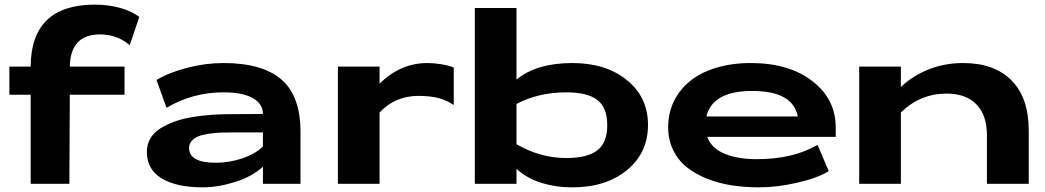

<svg xmlns="http://www.w3.org/2000/svg" viewBox="-20 -784 4457 819"><path d="M574.2 -711.9Q541.5 -736.8 491.5 -750.5Q441.4 -764.2 384.8 -764.2Q112.3 -764.2 110.8 -500H20V-379.9H110.8V0H275.9L277.8 -379.9H511.2V-500H277.8Q280.3 -637.2 407.2 -637.2Q443.4 -637.2 476.6 -625Q509.8 -612.8 533.2 -590.8Z M973.6 -219.2Q942.4 -219.2 919.7 -218.3Q897 -217.3 870.1 -213.4Q843.3 -209.5 826.4 -202.6Q809.6 -195.8 798.1 -183.1Q786.6 -170.4 786.6 -152.8Q786.6 -89.8 900.4 -89.8Q960 -89.8 1015.4 -109.1Q1070.8 -128.4 1101.6 -159.2V-219.2ZM606.4 -136.2Q606.4 -168.5 621.8 -194.1Q637.2 -219.7 665 -236.8Q692.9 -253.9 726.1 -265.9Q759.3 -277.8 799.8 -284.4Q840.3 -291 876 -293.7Q911.6 -296.4 949.7 -296.9L1101.6 -297.9Q1101.6 -340.8 1058.6 -365.5Q1015.6 -390.1 933.6 -390.1Q801.8 -390.1 690.4 -324.2L647.5 -442.9Q704.1 -476.1 781.2 -495.6Q858.4 -515.1 933.6 -515.1Q1098.1 -515.1 1179.9 -445.3Q1261.7 -375.5 1261.7 -222.2V0H1101.6V-73.2Q1056.2 -30.8 982.9 -7.8Q909.7 15.1 844.7 15.1Q732.4 15.1 669.4 -23.2Q606.4 -61.5 606.4 -136.2Z M1421.4 -500H1599.1V-426.8Q1687.5 -515.1 1803.2 -515.1Q1830.6 -515.1 1863.3 -509.8Q1896 -504.4 1915.5 -496.1V-335.9Q1884.8 -356.9 1849.6 -366Q1814.5 -375 1764.2 -375Q1665.5 -375 1599.1 -304.2V0H1421.4Z M2005.4 0V-750H2183.1V-444.8Q2269.5 -515.1 2421.4 -515.1Q2564.9 -515.1 2654.5 -442.1Q2744.1 -369.1 2744.1 -251Q2744.1 -132.3 2654.8 -58.6Q2565.4 15.1 2421.4 15.1Q2350.1 15.1 2287.8 -4.6Q2225.6 -24.4 2183.1 -64V0ZM2183.1 -168.9Q2284.7 -109.9 2395.5 -109.9Q2485.4 -109.9 2527.8 -142.6Q2570.3 -175.3 2570.3 -250Q2570.3 -324.7 2528.3 -357.4Q2486.3 -390.1 2395.5 -390.1Q2277.8 -390.1 2183.1 -340.8Z M3208 -105Q3363.3 -105 3467.3 -166L3515.1 -54.2Q3468.8 -24.9 3381.8 -4.9Q3294.9 15.1 3218.3 15.1Q3155.8 15.1 3099.9 6.3Q3043.9 -2.4 2994.1 -22.5Q2944.3 -42.5 2908.2 -71.8Q2872.1 -101.1 2851.1 -144.5Q2830.1 -188 2830.1 -241.2Q2830.1 -300.3 2854 -350.6Q2877.9 -400.9 2922.6 -437.5Q2967.3 -474.1 3034.2 -494.6Q3101.1 -515.1 3183.1 -515.1Q3345.7 -515.1 3445.3 -438Q3544.9 -360.8 3544.9 -240.2V-200.2H2997.1Q3014.2 -151.9 3070.3 -128.4Q3126.5 -105 3208 -105ZM2993.2 -287.1H3383.3Q3361.8 -396 3189 -396Q3019 -396 2993.2 -287.1Z M3645 -500H3822.8V-413.1Q3873.5 -460.9 3941.4 -488Q4009.3 -515.1 4088.9 -515.1Q4220.7 -515.1 4294.4 -441.4Q4368.2 -367.7 4368.2 -226.1V0H4189.9V-206.1Q4189.9 -293.5 4144.8 -339.1Q4099.6 -384.8 4018.1 -384.8Q3904.8 -384.8 3822.8 -304.2V0H3645Z"/></svg>

Font: Messapia Bold
Style: Regular
Weight: 400
Designer: Luca Marsano
Foundry: Collletttivo
Version: Version 1.000;FEAKit 1.0